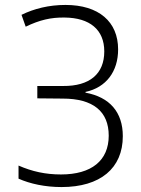

<svg xmlns="http://www.w3.org/2000/svg" viewBox="-20 -746 570 777"><path d="M229 11C386 11 477 -65 477 -195C477 -292 424 -353 326 -371V-374C410 -392 458 -457 458 -546C458 -658 380 -726 245 -726C178 -726 118 -711 67 -686L84 -638C140 -665 186 -676 242 -675C343 -674 402 -626 402 -538C402 -447 343 -397 235 -398H131V-348L234 -347C357 -347 420 -295 420 -197C420 -96 350 -40 227 -40C164 -40 110 -52 55 -76V-23C102 -2 163 11 229 11Z"/></svg>

Font: Noto Sans Mono Condensed Light
Style: Regular
Weight: 300
Width: 3
Designer: Monotype Design Team
Foundry: Monotype Imaging Inc.
Version: Version 2.014